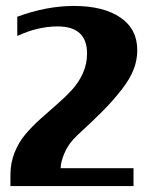

<svg xmlns="http://www.w3.org/2000/svg" viewBox="-20 -626 497 646"><path d="M184.1 -60.1H429.2V0H15.1V-38.1Q15.1 -78.1 29.3 -113.3Q43.5 -148.4 66.2 -175Q88.9 -201.7 116.5 -226.3Q144 -251 171.6 -274.9Q199.2 -298.8 221.9 -323.5Q244.6 -348.1 258.8 -379.4Q272.9 -410.6 272.9 -445.8Q272.9 -537.1 173.8 -537.1Q106.9 -537.1 38.1 -504.9V-569.8Q137.2 -606 228 -606Q328.1 -606 385 -567.1Q441.9 -528.3 441.9 -457Q441.9 -424.3 429.7 -392.6Q417.5 -360.8 389.4 -324.7Q361.3 -288.6 327.9 -254.6Q294.4 -220.7 240.2 -170.9Q210.9 -143.6 197.5 -112.3Q184.1 -81.1 184.1 -60.1Z"/></svg>

Font: Wesal
Style: Regular
Weight: 900
Designer: Ahmed zaza
Foundry: Ahmed zaza
Version: Version 2.01